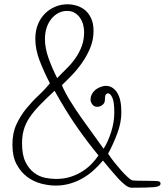

<svg xmlns="http://www.w3.org/2000/svg" viewBox="-20 -858 770 897"><path d="M434 -359Q419 -359 411 -370.5Q403 -382 403 -391Q403 -409 411.5 -422Q420 -435 431.5 -442.5Q443 -450 455 -453.5Q467 -457 474 -457Q506 -457 526.5 -426.5Q547 -396 547 -333Q547 -285 527.5 -233.5Q508 -182 485 -140Q498 -120 514 -100Q530 -80 545.5 -62.5Q561 -45 574.5 -32.5Q588 -20 596 -16Q602 -13 684 -13Q707 -13 718.5 -11.5Q730 -10 730 0Q730 14 698 16.5Q666 19 595 19Q582 19 566 7Q550 -5 532.5 -24Q515 -43 496.5 -65Q478 -87 461 -108Q442 -85 418.5 -63.5Q395 -42 367.5 -26Q340 -10 308 -0.5Q276 9 240 9Q207 9 171.5 -0.5Q136 -10 106.5 -32Q77 -54 57.5 -90.5Q38 -127 38 -182Q38 -237 57 -277.5Q76 -318 103 -351Q130 -384 160 -412Q190 -440 213 -469Q185 -523 165 -575Q145 -627 145 -677Q145 -715 157.5 -745Q170 -775 191 -795.5Q212 -816 239 -827Q266 -838 295 -838Q316 -838 338 -831.5Q360 -825 377.5 -810.5Q395 -796 406 -772Q417 -748 417 -713Q417 -672 402 -635.5Q387 -599 365 -567Q343 -535 317 -508Q291 -481 269 -460Q284 -425 308.5 -385.5Q333 -346 360.5 -307Q388 -268 415.5 -230.5Q443 -193 464 -163Q485 -196 499.5 -242Q514 -288 514 -332Q514 -383 504.5 -402.5Q495 -422 485 -422Q479 -422 474.5 -416.5Q470 -411 470 -391Q470 -377 459 -368Q448 -359 434 -359ZM235 -434Q194 -396 165.5 -366.5Q137 -337 118.5 -309.5Q100 -282 91.5 -253Q83 -224 83 -188Q83 -134 99 -101.5Q115 -69 139 -51Q163 -33 190.5 -27.5Q218 -22 241 -22Q280 -22 311.5 -32.5Q343 -43 368 -59.5Q393 -76 411 -95.5Q429 -115 440 -132Q392 -190 342 -261Q292 -332 235 -434ZM373 -709Q373 -725 368.5 -742.5Q364 -760 354 -774.5Q344 -789 329 -798Q314 -807 293 -807Q272 -807 253.5 -797.5Q235 -788 220.5 -770.5Q206 -753 198 -729Q190 -705 190 -676Q190 -634 206 -588.5Q222 -543 247 -493Q269 -516 291.5 -538Q314 -560 332 -585.5Q350 -611 361.5 -641Q373 -671 373 -709Z"/></svg>

Font: Life Savers
Style: Regular
Weight: 400
Version: Version 2.001; ttfautohint (v0.93) -l 8 -r 50 -G 200 -x 14 -